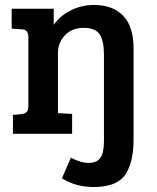

<svg xmlns="http://www.w3.org/2000/svg" viewBox="-20 -538 632 772"><path d="M27 -423V-503H196V-438Q222 -475 265 -496.5Q308 -518 358 -518Q434 -518 475.5 -474.5Q517 -431 517 -344V24Q517 104 490 154Q458 214 357 214Q285 214 229 179L265 96Q304 117 336.5 117Q369 117 383.5 97Q398 77 398 29V-318Q398 -373 381 -399.5Q364 -426 316.5 -426Q269 -426 241 -396Q213 -366 213 -325V-83L270 -80V0H32V-76L65 -79Q80 -81 87 -87.5Q94 -94 94 -112V-389Q94 -419 69 -420Z"/></svg>

Font: Bree Serif
Style: Regular
Weight: 400
Designer: Veronika Burian, Jos Scaglione
Foundry: TypeTogether
Version: Version 1.002